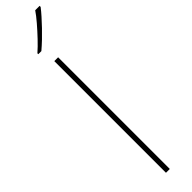

<svg xmlns="http://www.w3.org/2000/svg" viewBox="-348 -961 924 924"><g transform="rotate(-45 114.5 -499.0)"><path d="M117 0H91V-760H117ZM229 -991Q216 -974 198.5 -954.5Q181 -935 161.5 -914.5Q142 -894 121.5 -874.5Q101 -855 81 -838H60V-844Q83 -864 109.5 -892Q136 -920 160.5 -948.5Q185 -977 199 -998H229Z"/></g></svg>

Font: Noto Sans Thai Thin
Style: Regular
Weight: 250
Designer: Monotype Design Team
Foundry: Monotype Imaging Inc.
Version: Version 2.001